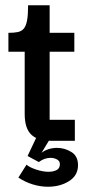

<svg xmlns="http://www.w3.org/2000/svg" viewBox="-20 -536 345 731"><path d="M172 0Q123 0 98.5 -24Q74 -48 74 -102V-350H169V-80H265V0ZM12 -339V-411Q34 -411 48 -414Q62 -417 70.5 -427Q79 -437 83 -458Q87 -479 87 -516H169V-411H263V-339ZM50 140 81 91Q92 101 117.5 109.5Q143 118 165 118Q183 118 195.5 111.5Q208 105 208 89Q208 77 197 71Q186 65 172 65Q161 65 149.5 69Q138 73 128 81L85 58L128 -33L175 -15L138 46Q149 37 164.5 32Q180 27 197 27Q226 27 251.5 42.5Q277 58 277 93Q277 132 243 153.5Q209 175 162 175Q134 175 104.5 166Q75 157 50 140Z"/></svg>

Font: Darker Grotesque Light
Style: Bold
Weight: 700
Version: Version 1.000;gftools[0.9.28]